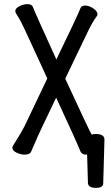

<svg xmlns="http://www.w3.org/2000/svg" viewBox="-20 -733 540 930"><path d="M444 177Q409 177 406 155L402 16H398Q377 16 370 1Q354 -40 252 -260Q161 -71 155 -54L131 1Q125 16 99 16Q81 16 60.5 6.5Q40 -3 40 -17Q40 -21 43 -27Q85 -94 99 -122L209 -353Q94 -605 81 -628.5Q68 -652 57 -669Q54 -676 54 -679Q54 -693 74.5 -703Q95 -713 112 -713Q134 -713 139 -700Q153 -664 253 -445Q354 -653 370 -694Q375 -706 393 -706Q411 -706 431.5 -692.5Q452 -679 452 -664L451 -658Q427 -625 407 -583L296 -352Q411 -103 424 -81Q431 -84 443 -84Q486 -84 486 -57L480 155Q480 177 444 177Z"/></svg>

Font: LXGW WenKai Mono TC
Style: Bold
Weight: 700
Designer: LXGW / Fontworks Inc.
Foundry: LXGW / Fontworks Inc.
Version: Version 1.330